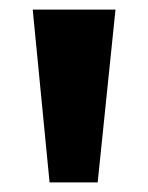

<svg xmlns="http://www.w3.org/2000/svg" viewBox="-20 -678 307 399"><path d="M83 -299 48 -658H220L183 -299Z"/></svg>

Font: Ysabeau Infant Black
Style: Regular
Weight: 900
Designer: Christian Thalmann (Catharsis Fonts)
Version: Version 2.001;gftools[0.9.30]; featfreeze: ss01,ss02,lnum